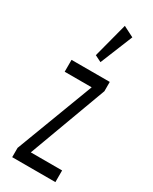

<svg xmlns="http://www.w3.org/2000/svg" viewBox="-181 -726 612 770"><g transform="rotate(30 125.0 -341.0)"><path d="M141 -507 202 -657 153 -682 111 -522ZM25 0H225V-54H80L213 -414V-457H36V-402H161L25 -43Z"/></g></svg>

Font: Inconsolata UltraCondensed Thin
Style: Regular
Weight: 100
Width: 1
Monospace: yes
Designer: Raph Levien, Cyreal, Brenton Simpson
Foundry: Raph Levien, Cyreal, Google
Version: Version 3.100